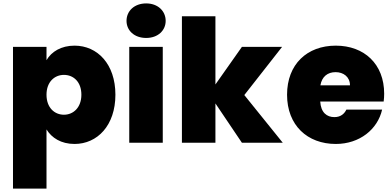

<svg xmlns="http://www.w3.org/2000/svg" viewBox="-20 -835 2291 1123"><path d="M416 -568C338 -568 281 -533 252 -483V-561H56V268H252V-78C282 -29 337 7 416 7C550 7 655 -102 655 -281C655 -460 550 -568 416 -568ZM354 -397C409 -397 456 -357 456 -281C456 -206 409 -164 354 -164C299 -164 252 -205 252 -281C252 -356 299 -397 354 -397Z M720 -713C720 -657 765 -613 835 -613C904 -613 949 -657 949 -713C949 -770 904 -815 835 -815C765 -815 720 -770 720 -713ZM736 0H932V-561H736Z M1409 -279 1630 -561H1395L1240 -341V-740H1044V0H1240V-230L1395 0H1634Z M2227 -287C2227 -461 2110 -568 1944 -568C1776 -568 1659 -459 1659 -281C1659 -102 1778 7 1944 7C2084 7 2189 -79 2215 -194H2006C1995 -171 1974 -150 1936 -150C1892 -150 1857 -176 1853 -241H2224C2226 -256 2227 -272 2227 -287ZM1854 -336C1863 -387 1896 -413 1943 -413C1988 -413 2027 -386 2027 -336Z"/></svg>

Font: Poppins STUK1
Style: Regular
Weight: 400
Designer: Jonny Pinhorn (original), Sammy Jo Hughes (modified version)
Foundry: Type Mafia
Version: Version 1.002;hotconv 1.0.109;makeotfexe 2.5.65596